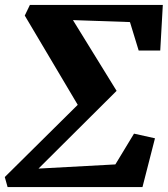

<svg xmlns="http://www.w3.org/2000/svg" viewBox="-24 -763 687 783"><path d="M77 -699.5 98 -743H640L629.5 -557H541.5L506 -673L273.5 -681L451.5 -392.5L133 -75.5L446.5 -92.5L522.5 -218L608 -199L557 0H7L-4.5 -41L293 -335.5Z"/></svg>

Font: Merriweather 36pt Black
Style: Italic
Weight: 900
Italic angle: -7.8°
Version: Version 2.101